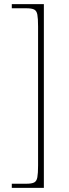

<svg xmlns="http://www.w3.org/2000/svg" viewBox="-20 -780 332 928"><path d="M37 128V108H108Q133 108 145 102Q157 96 160.5 77Q164 58 164 20V-652Q164 -691 160.5 -709.5Q157 -728 145 -734Q133 -740 108 -740H37V-760H192V128Z"/></svg>

Font: Noto Serif Khmer Thin
Style: Regular
Weight: 250
Version: Version 2.003